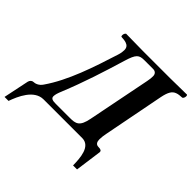

<svg xmlns="http://www.w3.org/2000/svg" viewBox="-199 -839 1189 1189"><g transform="rotate(45 395.5 -244.5)"><path d="M-1 160H34C55 101 98 0 181 0H519C593 0 598 96 599 160H634L657 -8C657 -11 658 -13 658 -15C658 -27 650 -32 630 -32C607 -32 600 -49 600 -71C600 -87 603 -107 606 -122L684 -523C695 -578 710 -599 735 -608C748 -613 763 -614 781 -615C788 -619 792 -629 792 -638C792 -643 791 -647 788 -649C749 -648 680 -647 642 -647H403C365 -647 293 -648 255 -649C248 -645 244 -635 244 -626C244 -621 245 -617 248 -615C264 -614 278 -613 290 -609C308 -603 319 -592 319 -569C319 -557 317 -542 311 -523C260 -362 204 -191 117 -66C100 -40 75 -32 59 -32C49 -32 37 -22 34 -8ZM210 -57C210 -72 216 -90 226 -114C283 -254 325 -387 366 -523C390 -603 405 -613 452 -613H527C547 -613 559 -601 559 -581C559 -569 558 -553 554 -535L472 -122C456 -39 428 -34 375 -34H254C229 -34 210 -37 210 -57Z"/></g></svg>

Font: Libertinus Serif
Style: Bold Italic
Weight: 700
Italic angle: -12°
Designer: Philipp H. Poll, Khaled Hosny
Foundry: Caleb Maclennan
Version: Version 7.050;RELEASE